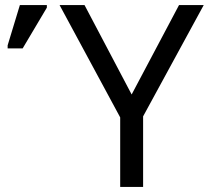

<svg xmlns="http://www.w3.org/2000/svg" viewBox="-20 -734 820 754"><path d="M497 -363 683 -714H780L542 -277V0H452V-273L214 -714H312ZM10 -544V-556L58 -714H164V-704L69 -544Z"/></svg>

Font: Go Noto Current
Style: Regular
Weight: 400
Designer: Monotype Design Team
Foundry: Monotype Imaging Inc.
Version: Version 2.007; ttfautohint (v1.8) -l 8 -r 50 -G 200 -x 14 -D